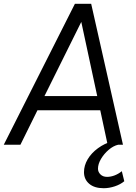

<svg xmlns="http://www.w3.org/2000/svg" viewBox="-47 -765 719 1015"><path d="M-27 0 349 -745H435L603 0H522L483 -182H151L61 0ZM188 -257H467L375 -685L399 -682ZM397 145Q397 110 416.5 77Q436 44 471 18.5Q506 -7 550 -20H581L578 0Q552 6 527.5 27Q503 48 487 75Q471 102 471 127Q471 144 484 157Q497 170 519 170Q539 170 559.5 162Q580 154 597 140L610 193Q590 210 560 220Q530 230 501 230Q452 230 424.5 206.5Q397 183 397 145Z"/></svg>

Font: Kosmopol Plus Jakarta Sans Italic It
Style: Regular
Weight: 400
Italic angle: -8.04999°
Designer: Gumpita Rahayu
Foundry: Tokotype
Version: Version 2.006